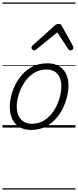

<svg xmlns="http://www.w3.org/2000/svg" viewBox="-20 -1030 629 1550"><path d="M231 19Q175 19 136.5 -4.5Q98 -28 78.5 -70.5Q59 -113 59 -168Q59 -222 78 -283Q97 -344 135 -398Q173 -452 229.5 -485.5Q286 -519 362 -519Q417 -519 455 -497Q493 -475 513 -434Q533 -393 533 -340Q533 -298 521.5 -250Q510 -202 486.5 -154Q463 -106 426.5 -67Q390 -28 341.5 -4.5Q293 19 231 19ZM237 -31Q296 -31 341 -61Q386 -91 415.5 -137.5Q445 -184 460 -236.5Q475 -289 475 -333Q475 -376 461.5 -406Q448 -436 421 -452.5Q394 -469 355 -469Q297 -469 252.5 -440Q208 -411 177.5 -365Q147 -319 131 -267Q115 -215 115 -171Q115 -128 129.5 -96.5Q144 -65 171 -48Q198 -31 237 -31ZM256 -623Q247 -623 240.5 -630Q234 -637 234 -645Q234 -650 236 -654Q238 -658 242 -662L423 -825Q431 -832 438.5 -834.5Q446 -837 454 -837Q461 -837 467 -834Q473 -831 478 -823L568 -660Q570 -655 571.5 -651Q573 -647 573 -644Q573 -635 564 -629Q555 -623 548 -623Q542 -623 538 -626Q534 -629 531 -634L442 -769L277 -634Q270 -629 265.5 -626Q261 -623 256 -623ZM0 490H589V500H0ZM0 -20H589V0H0ZM0 -505H589V-500H0ZM0 -1010H589V-1000H0Z"/></svg>

Font: Playwrite AU VIC Guides
Style: Regular
Weight: 400
Designer: Veronika Burian, José Scaglione
Foundry: TypeTogether
Version: Version 1.003